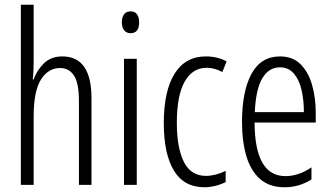

<svg xmlns="http://www.w3.org/2000/svg" viewBox="-20 -780 1395 810"><path d="M122 -519Q122 -475 118 -445H122Q135 -483 165 -512.5Q195 -542 243 -542Q366 -542 366 -365V0H313V-354Q313 -430 292 -461.5Q271 -493 234 -493Q183 -493 152.5 -444Q122 -395 122 -289V0H68V-760H122Z M531 -732Q550 -732 558.5 -719Q567 -706 567 -686Q567 -640 531 -640Q513 -640 503.5 -652.5Q494 -665 494 -686Q494 -706 503 -719Q512 -732 531 -732ZM557 -532V0H503V-532Z M843 10Q756 10 713.5 -60.5Q671 -131 671 -261Q671 -396 716.5 -469Q762 -542 848 -542Q898 -542 936 -521L918 -476Q886 -494 852 -494Q792 -494 759 -435.5Q726 -377 726 -262Q726 -157 755.5 -97.5Q785 -38 849 -38Q888 -38 932 -59V-12Q913 -2 888.5 4Q864 10 843 10Z M1161 -542Q1215 -542 1248 -509Q1281 -476 1296.5 -422Q1312 -368 1312 -305V-263H1054Q1055 -37 1184 -37Q1240 -37 1294 -74V-23Q1269 -7 1240.5 1.5Q1212 10 1180 10Q1117 10 1077.5 -24.5Q1038 -59 1019.5 -121Q1001 -183 1001 -265Q1001 -395 1041 -468.5Q1081 -542 1161 -542ZM1161 -496Q1114 -496 1086.5 -449.5Q1059 -403 1055 -307H1262Q1262 -358 1252 -401Q1242 -444 1219.5 -470Q1197 -496 1161 -496Z"/></svg>

Font: Noto Sans Tamil ExtraCondensed Light
Style: Regular
Weight: 300
Width: 2
Designer: Jelle Bosma - Monotype Design Team
Foundry: Monotype Imaging Inc.
Version: Version 2.004; ttfautohint (v1.8.4.7-5d5b)